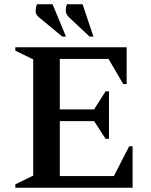

<svg xmlns="http://www.w3.org/2000/svg" viewBox="-20 -882 709 902"><path d="M52 0V-16L136 -57V-603L52 -644V-660H575V-487H559L490 -605H261V-368H422L476 -453H492V-230H476L422 -313H261V-55H515L587 -195H603V0ZM273 -710 165 -799Q147 -813 147.5 -830Q148 -847 153 -862H227L290 -710ZM401 -710 306 -799Q289 -815 289 -831Q289 -847 294 -862H368L419 -710Z"/></svg>

Font: Spectral SC SemiBold
Style: Regular
Weight: 600
Designer: Jean-Baptiste Levee
Foundry: Production Type
Version: Version 2.001